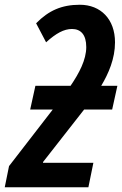

<svg xmlns="http://www.w3.org/2000/svg" viewBox="-60 -788 514 808"><path d="M-40 0H312L333 -103H121V-106L294 -327H412L434 -427H366C397 -479 424 -541 424 -610C424 -707 364 -768 276 -768C200 -768 145 -744 92 -690L134 -610C176 -648 209 -666 243 -666C280 -666 303 -642 303 -590C303 -536 273 -480 237 -427H89L67 -327H162L-22 -89Z"/></svg>

Font: Noto Sans ExtraCondensed
Style: Bold Italic
Weight: 700
Width: 2
Italic angle: -12°
Designer: Monotype Design Team
Foundry: Monotype Imaging Inc.
Version: Version 2.013